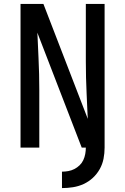

<svg xmlns="http://www.w3.org/2000/svg" viewBox="-20 -755 640 982"><path d="M297 207V123Q313 123 329.5 120Q346 117 360.5 109.5Q375 102 387 90.5Q399 79 406 64Q413 49 416 32.5Q419 16 419 0H398L171 -588Q171 -583 171.5 -578.5Q172 -574 172 -570L177 -459Q179 -418 180 -376.5Q181 -335 181 -294V0H85V-735H202L429 -147Q429 -152 428.5 -156.5Q428 -161 428 -165L423 -276Q421 -317 420 -358.5Q419 -400 419 -441V-735H515V0Q515 29 509.5 57Q504 85 490 110Q476 135 455 154.5Q434 174 408 186Q382 198 353.5 202.5Q325 207 297 207Z"/></svg>

Font: Zed Mono Medium Extended
Style: Regular
Weight: 500
Width: 7
Monospace: yes
Designer: Belleve Invis
Foundry: Belleve Invis
Version: Version 1.0.0; ttfautohint (v1.8.4)